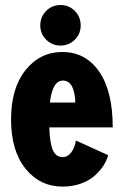

<svg xmlns="http://www.w3.org/2000/svg" viewBox="-20 -714 490 746"><path d="M215 -537Q182.5 -537 159.5 -559.8Q136.5 -582.5 136.5 -615Q136.5 -648.5 159.2 -671.5Q182 -694.5 215 -694.5Q248 -694.5 270.8 -671.5Q293.5 -648.5 293.5 -615Q293.5 -582.5 270.8 -559.8Q248 -537 215 -537ZM400.5 -111Q394.5 -89.5 381 -69Q367.5 -48.5 346.2 -30Q325 -11.5 293 -0.2Q261 11 223.5 11Q135.5 11 79.2 -58.5Q23 -128 23 -250Q23 -372 79.5 -442Q136 -512 222 -512Q312.5 -512 365.2 -436Q418 -360 418 -219H171.5Q173.5 -157.5 185.5 -130.5Q197.5 -103.5 223.5 -103.5Q243 -103.5 256.8 -121.8Q270.5 -140 275 -168ZM224.5 -401Q183.5 -401 174 -315.5H272.5Q272.5 -330 270.2 -343.8Q268 -357.5 263 -371Q258 -384.5 248 -392.8Q238 -401 224.5 -401Z"/></svg>

Font: League Mono Condensed
Style: Bold
Weight: 700
Width: 1
Designer: Tyler Finck
Foundry: The League of Moveable Type / Tyler Finck
Version: Version 2.210